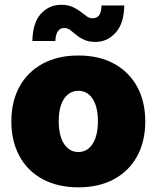

<svg xmlns="http://www.w3.org/2000/svg" viewBox="-20 -778 659 808"><path d="M310.1 10.3Q222.7 10.3 159.2 -24.2Q95.7 -58.6 61.8 -121.1Q27.8 -183.6 27.8 -267.1Q27.8 -350.6 61.8 -412.8Q95.7 -475.1 159.2 -509.8Q222.7 -544.4 310.1 -544.4Q397 -544.4 460.2 -509.8Q523.4 -475.1 557.4 -412.8Q591.3 -350.6 591.3 -267.1Q591.3 -183.6 557.4 -121.1Q523.4 -58.6 460.2 -24.2Q397 10.3 310.1 10.3ZM310.1 -138.2Q334.5 -138.2 353 -153.3Q371.6 -168.5 381.8 -197.5Q392.1 -226.6 392.1 -267.6Q392.1 -309.1 381.8 -337.6Q371.6 -366.2 353 -381.1Q334.5 -396 310.1 -396Q285.2 -396 266.4 -381.1Q247.6 -366.2 237.3 -337.6Q227.1 -309.1 227.1 -267.6Q227.1 -226.6 237.3 -197.5Q247.6 -168.5 266.4 -153.3Q285.2 -138.2 310.1 -138.2ZM381.8 -601.6Q354 -601.6 334.7 -610.4Q315.4 -619.1 301.5 -630.9Q287.6 -642.6 275.6 -651.4Q263.7 -660.2 250 -660.2Q232.9 -660.2 223.4 -646.2Q213.9 -632.3 212.9 -605.5H116.2Q117.7 -682.6 152.3 -720.2Q187 -757.8 237.3 -757.8Q264.6 -757.8 284.2 -749.3Q303.7 -740.7 318.1 -729.5Q332.5 -718.3 344.5 -709.7Q356.4 -701.2 369.1 -701.2Q389.6 -701.2 398.2 -715.3Q406.7 -729.5 407.2 -754.9H502.9Q502 -679.7 466.8 -640.6Q431.6 -601.6 381.8 -601.6Z"/></svg>

Font: Inter 20pt Black
Style: Regular
Weight: 900
Version: Version 4.001;git-66647c0bb